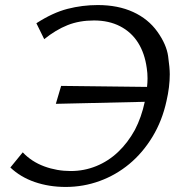

<svg xmlns="http://www.w3.org/2000/svg" viewBox="-20 -730 717 760"><path d="M240 10Q174 10 117.5 -9.5Q61 -29 21 -67L70 -127Q105 -90 155 -71.5Q205 -53 260 -53Q313 -53 361 -72.5Q409 -92 447.5 -128.5Q486 -165 514 -216Q540 -266 553 -327L201 -319L222 -390L562 -386Q564 -403 564 -420Q564 -441 561 -460Q553 -519 526.5 -561Q500 -603 455.5 -626Q411 -649 352 -649Q294 -649 247.5 -630.5Q201 -612 155 -575L124 -638Q189 -680 247.5 -695Q306 -710 367 -710Q447 -710 507 -682.5Q567 -655 603 -604.5Q639 -554 645.5 -507.5Q652 -461 652 -436Q652 -386 639 -330Q622 -252 583.5 -188.5Q545 -125 492 -81Q439 -37 374.5 -13.5Q310 10 240 10Z"/></svg>

Font: Isabella Sans
Style: Italic
Weight: 400
Italic angle: -12°
Designer: Christian Thalmann (Catharsis Fonts), Cristiano Sobral
Foundry: The Isabella Sans Project Authors
Version: Version 2.026; ttfautohint (v1.8.4.7-5d5b-dirty)